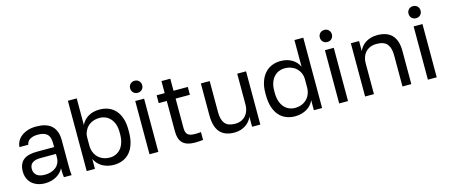

<svg xmlns="http://www.w3.org/2000/svg" viewBox="-47 -1278 4313 1846"><g transform="rotate(-15 2109.5 -355.0)"><path d="M231 10Q188 10 154 -2.5Q120 -15 97 -37Q74 -59 62 -89Q50 -119 50 -155Q50 -194 62 -222.5Q74 -251 96.5 -269Q119 -287 153 -295.5Q187 -304 230 -304H402V-340Q402 -374 394.5 -397Q387 -420 371.5 -434Q356 -448 333 -454Q310 -460 280 -460Q252 -460 231.5 -454Q211 -448 197.5 -438.5Q184 -429 177 -416.5Q170 -404 168 -390H80Q82 -422 97.5 -449.5Q113 -477 139.5 -497Q166 -517 203 -528.5Q240 -540 285 -540Q332 -540 370 -529.5Q408 -519 434.5 -496Q461 -473 475.5 -437Q490 -401 490 -350V-135Q490 -93 490.5 -61.5Q491 -30 495 0H418Q415 -23 414 -43.5Q413 -64 413 -90Q403 -69 385.5 -51Q368 -33 345 -19.5Q322 -6 293 2Q264 10 231 10ZM250 -70Q281 -70 308.5 -78.5Q336 -87 357 -103.5Q378 -120 390 -144.5Q402 -169 402 -200V-236H245Q196 -236 168 -216.5Q140 -197 140 -155Q140 -118 166.5 -94Q193 -70 250 -70Z M915 10Q881 10 851 2Q821 -6 797 -20.5Q773 -35 755 -55.5Q737 -76 727 -100V0H645V-700H733V-435Q756 -484 803.5 -512Q851 -540 915 -540Q965 -540 1005.5 -523.5Q1046 -507 1074.5 -474.5Q1103 -442 1119 -393.5Q1135 -345 1135 -280V-260Q1135 -193 1119 -142Q1103 -91 1074 -57.5Q1045 -24 1004.5 -7Q964 10 915 10ZM895 -68Q927 -68 955 -80.5Q983 -93 1003.5 -117Q1024 -141 1035.5 -177Q1047 -213 1047 -260V-280Q1047 -324 1035.5 -357.5Q1024 -391 1003.5 -414.5Q983 -438 955 -450Q927 -462 895 -462Q859 -462 829 -450.5Q799 -439 778 -418.5Q757 -398 745 -370Q733 -342 733 -310V-230Q733 -194 745 -164Q757 -134 778 -113Q799 -92 829 -80Q859 -68 895 -68Z M1270 0V-530H1358V0ZM1314 -600Q1288 -600 1271 -617Q1254 -634 1254 -660Q1254 -686 1271 -703Q1288 -720 1314 -720Q1340 -720 1357 -703Q1374 -686 1374 -660Q1374 -634 1357 -617Q1340 -600 1314 -600Z M1723 5Q1681 5 1650.5 -4.5Q1620 -14 1600.5 -33.5Q1581 -53 1572 -82Q1563 -111 1563 -150V-452H1483V-530H1563V-650H1651V-530H1793V-452H1651V-160Q1651 -138 1655.5 -121.5Q1660 -105 1670.5 -95Q1681 -85 1698.5 -80Q1716 -75 1743 -75Q1758 -75 1773 -75.5Q1788 -76 1803 -78V0Q1784 2 1765 3.5Q1746 5 1723 5Z M2115 10Q2018 10 1970.5 -45Q1923 -100 1923 -215V-530H2011V-220Q2011 -145 2041.5 -107.5Q2072 -70 2141 -70Q2179 -70 2206 -83Q2233 -96 2250.5 -117Q2268 -138 2276.5 -165Q2285 -192 2285 -220V-530H2373V0H2291V-100Q2282 -78 2266 -58Q2250 -38 2228 -23Q2206 -8 2177.5 1Q2149 10 2115 10Z M2718 10Q2669 10 2628.5 -7Q2588 -24 2559 -57.5Q2530 -91 2514 -142Q2498 -193 2498 -260V-280Q2498 -343 2514.5 -391.5Q2531 -440 2560 -473Q2589 -506 2629.5 -523Q2670 -540 2718 -540Q2782 -540 2829.5 -512Q2877 -484 2900 -435V-700H2988V0H2906V-100Q2896 -76 2878 -55.5Q2860 -35 2836 -20.5Q2812 -6 2782 2Q2752 10 2718 10ZM2738 -68Q2774 -68 2804 -80Q2834 -92 2855 -113Q2876 -134 2888 -164Q2900 -194 2900 -230V-310Q2900 -342 2888 -370Q2876 -398 2855 -418.5Q2834 -439 2804 -450.5Q2774 -462 2738 -462Q2706 -462 2678 -450Q2650 -438 2629.5 -414.5Q2609 -391 2597.5 -357.5Q2586 -324 2586 -280V-260Q2586 -213 2597.5 -177Q2609 -141 2629.5 -117Q2650 -93 2678 -80.5Q2706 -68 2738 -68Z M3158 0V-530H3246V0ZM3202 -600Q3176 -600 3159 -617Q3142 -634 3142 -660Q3142 -686 3159 -703Q3176 -720 3202 -720Q3228 -720 3245 -703Q3262 -686 3262 -660Q3262 -634 3245 -617Q3228 -600 3202 -600Z M3416 0V-530H3498V-430Q3507 -452 3523 -472Q3539 -492 3561.5 -507Q3584 -522 3613.5 -531Q3643 -540 3679 -540Q3779 -540 3827.5 -486.5Q3876 -433 3876 -330V0H3788V-310Q3788 -384 3757 -422Q3726 -460 3653 -460Q3614 -460 3585.5 -447Q3557 -434 3539 -413Q3521 -392 3512.5 -365Q3504 -338 3504 -310V0Z M4041 0V-530H4129V0ZM4085 -600Q4059 -600 4042 -617Q4025 -634 4025 -660Q4025 -686 4042 -703Q4059 -720 4085 -720Q4111 -720 4128 -703Q4145 -686 4145 -660Q4145 -634 4128 -617Q4111 -600 4085 -600Z"/></g></svg>

Font: Golos Text VF
Style: Regular
Weight: 400
Designer: A.Korolkova, Vitaly Kuzmin
Foundry: ParaType Ltd
Version: Version 2.003